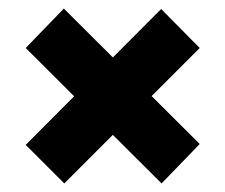

<svg xmlns="http://www.w3.org/2000/svg" viewBox="-20 -558 526 448"><path d="M130 -130 40 -220 356 -537 446 -446ZM357 -130 40 -446 129 -538 446 -222Z"/></svg>

Font: Bricolage Grotesque 96pt ExtraBold
Style: Regular
Weight: 800
Designer: Mathieu Triay
Foundry: Atelier Triay
Version: Version 1.001;gftools[0.9.33.dev8+g029e19f]